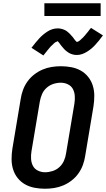

<svg xmlns="http://www.w3.org/2000/svg" viewBox="-20 -1149 651 1177"><path d="M256 8Q223 8 191.5 2Q160 -4 133.5 -19Q107 -34 88 -58Q69 -82 60 -111.5Q51 -141 51 -173.5Q51 -206 56 -238L107 -543Q111 -570 121 -597.5Q131 -625 148.5 -649.5Q166 -674 190 -692.5Q214 -711 241 -722.5Q268 -734 296.5 -738.5Q325 -743 353 -743Q386 -743 417.5 -737Q449 -731 475.5 -716Q502 -701 521 -677Q540 -653 549 -623.5Q558 -594 558 -561.5Q558 -529 553 -497L502 -192Q498 -165 488 -137.5Q478 -110 460.5 -85.5Q443 -61 419 -42.5Q395 -24 368 -12.5Q341 -1 312.5 3.5Q284 8 256 8ZM256 -93Q279 -93 302.5 -100.5Q326 -108 344 -124.5Q362 -141 372 -163.5Q382 -186 385 -209L436 -513Q440 -537 438.5 -560.5Q437 -584 427 -603Q417 -622 396.5 -632Q376 -642 353 -642Q330 -642 307 -634.5Q284 -627 265.5 -610.5Q247 -594 237.5 -571.5Q228 -549 224 -526L173 -222Q169 -198 170.5 -174.5Q172 -151 182 -132Q192 -113 212.5 -103Q233 -93 256 -93ZM246 -809 173 -856Q186 -873 198 -887.5Q210 -902 221 -914Q232 -926 244 -936Q256 -946 270.5 -955.5Q285 -965 301 -970Q317 -975 334 -975Q339 -975 343.5 -974.5Q348 -974 353 -973Q358 -972 363 -970.5Q368 -969 372.5 -967Q377 -965 381 -963Q385 -961 388.5 -958.5Q392 -956 396 -952.5Q400 -949 404 -945.5Q408 -942 411 -938.5Q414 -935 417 -931.5Q420 -928 423 -925Q426 -922 428.5 -918.5Q431 -915 434.5 -910Q438 -905 441 -901.5Q444 -898 448 -894.5Q452 -891 451 -890H450Q451 -892 455 -893Q459 -894 462.5 -896Q466 -898 470 -901.5Q474 -905 475.5 -906.5Q477 -908 479 -910Q481 -912 483.5 -914Q486 -916 488.5 -918.5Q491 -921 493 -923.5Q495 -926 497.5 -928.5Q500 -931 502.5 -934Q505 -937 507.5 -940.5Q510 -944 513 -947Q516 -950 519 -954Q522 -958 525 -962Q528 -966 531 -970Q534 -974 538 -978L611 -932Q598 -914 586 -899.5Q574 -885 563 -873Q552 -861 540 -851Q528 -841 513.5 -832Q499 -823 483.5 -817.5Q468 -812 451 -812Q446 -812 441 -812.5Q436 -813 431 -814Q426 -815 421.5 -816.5Q417 -818 412 -820Q407 -822 403 -824.5Q399 -827 395.5 -829.5Q392 -832 388 -835Q384 -838 380 -841.5Q376 -845 373 -848.5Q370 -852 367 -855.5Q364 -859 361 -862.5Q358 -866 355.5 -869Q353 -872 349.5 -877Q346 -882 343 -886Q340 -890 336.5 -893.5Q333 -897 333 -898H334Q333 -895 329 -894Q325 -893 321.5 -891Q318 -889 314 -886Q310 -883 308.5 -881Q307 -879 305 -877Q303 -875 300.5 -873Q298 -871 296 -869Q294 -867 291.5 -864.5Q289 -862 286.5 -859Q284 -856 281.5 -853Q279 -850 276.5 -847Q274 -844 271 -840.5Q268 -837 265.5 -833.5Q263 -830 259.5 -826Q256 -822 253 -818Q250 -814 246 -809ZM252 -1051V-1129H597V-1051Z"/></svg>

Font: Iosevka Aile Oblique
Style: Bold
Weight: 700
Italic angle: -9°
Designer: Belleve Invis
Foundry: Belleve Invis
Version: Version 31.1.0; ttfautohint (v1.8.4)